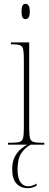

<svg xmlns="http://www.w3.org/2000/svg" viewBox="-20 -758 259 1006"><path d="M114 -658Q104 -658 98.5 -666Q93 -674 93 -698Q93 -721 98.5 -729.5Q104 -738 114 -738Q123 -738 129.5 -729.5Q136 -721 136 -698Q136 -674 129.5 -666Q123 -658 114 -658ZM22 0V-10H38Q69 -10 83 -14.5Q97 -19 101 -35Q105 -51 105 -86V-447Q105 -483 101.5 -499.5Q98 -516 85 -521Q72 -526 43 -526H37V-536H133V-86Q133 -51 137 -35Q141 -19 155 -14.5Q169 -10 199 -10H212V0ZM126 228Q89 228 66.5 204Q44 180 44 129Q44 90 57 64.5Q70 39 88.5 23.5Q107 8 122 0H141Q113 14 92.5 43.5Q72 73 72 130Q72 175 87 196.5Q102 218 128 218Q137 218 148 215Q159 212 172 204V215Q149 228 126 228Z"/></svg>

Font: Noto Serif Display ExtraCondensed Thin
Style: Regular
Weight: 100
Width: 2
Designer: Monotype Design Team
Foundry: Monotype Imaging Inc.
Version: Version 2.009